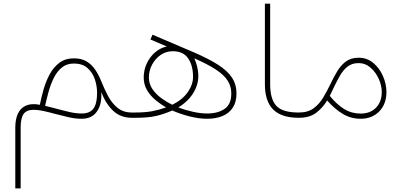

<svg xmlns="http://www.w3.org/2000/svg" viewBox="-20 -654 2255 1066"><path d="M390.1 -301.3Q437 -301.3 465.3 -276.6Q493.7 -252 506.3 -214.4Q519 -176.8 519 -137.7Q519 -78.6 499 -51.3Q479 -23.9 434.1 -23.9Q403.3 -23.9 370.1 -31.2Q336.9 -38.6 292 -50.8Q277.8 -54.7 261.2 -58.8Q244.6 -63 230.5 -66.4Q238.3 -103 249.5 -143.8Q260.7 -184.6 278.3 -220.5Q295.9 -256.3 323 -278.8Q350.1 -301.3 390.1 -301.3ZM390.1 -330.1Q343.3 -330.1 310.8 -306.2Q278.3 -282.2 257.1 -243.7Q235.8 -205.1 222.7 -159.9Q209.5 -114.7 201.2 -72.3Q154.8 -81.1 124.5 -67.9Q94.2 -54.7 79.6 -23.4Q64.9 7.8 64.9 53.7V392.1H94.7V53.7Q94.7 2 111.1 -21.2Q127.4 -44.4 167.5 -44.4Q189.5 -44.4 219.7 -38.1Q250 -31.7 284.7 -22Q329.1 -10.3 364.5 -2.4Q399.9 5.4 434.1 5.4Q490.7 5.4 518.8 -35.9Q546.9 -77.1 542 -142.6Q567.9 -76.7 608.9 -38.3Q649.9 0 712.4 0H712.9V-29.3H712.4Q664.6 -29.3 632.8 -55.2Q601.1 -81.1 580.3 -120.4Q559.6 -159.7 543.9 -198.7Q528.8 -237.3 508.8 -266.8Q488.8 -296.4 460.4 -313.2Q432.1 -330.1 390.1 -330.1Z M712.9 -29.3Q707 -29.3 705.1 -24.9Q703.1 -20.5 703.1 -14.6Q703.1 -8.8 705.1 -4.4Q707 0 712.9 0H734.9Q804.2 0 848.1 -10.5Q892.1 -21 936.5 -40.5Q981.9 -20.5 1033 -7.6Q1084 5.4 1130.4 5.4Q1178.7 5.4 1215.3 -9.8Q1252 -24.9 1272.5 -56.2Q1293 -87.4 1293 -134.8Q1293 -185.1 1267.8 -223.1Q1242.7 -261.2 1190.4 -294.7Q1138.2 -328.1 1056.6 -363.3L826.7 -461.4L815.4 -434.6L905.8 -396Q867.2 -387.2 838.4 -361.1Q809.6 -335 793.7 -299.1Q777.8 -263.2 777.8 -224.1Q777.8 -184.6 796.6 -153.1Q815.4 -121.6 844.2 -97.9Q873 -74.2 901.9 -57.6Q863.8 -43.9 824.5 -36.6Q785.2 -29.3 727.1 -29.3ZM936.5 -72.3Q906.2 -86.9 876.2 -108.6Q846.2 -130.4 826.4 -159.4Q806.6 -188.5 806.6 -224.1Q806.6 -261.7 824.2 -294.9Q841.8 -328.1 871.8 -348.9Q901.9 -369.6 939.5 -369.6Q997.6 -369.6 1024.7 -329.8Q1051.8 -290 1051.8 -227.1Q1051.8 -185.1 1022.9 -143.1Q994.1 -101.1 936.5 -72.3ZM970.2 -57.6Q1042 -101.1 1069.6 -170.4Q1097.2 -239.7 1059.1 -330.1Q1135.7 -296.4 1180.4 -266.6Q1225.1 -236.8 1244.6 -205.3Q1264.2 -173.8 1264.2 -134.8Q1264.2 -75.2 1227.1 -49.6Q1189.9 -23.9 1130.4 -23.9Q1094.2 -23.9 1051.8 -33.2Q1009.3 -42.5 970.2 -57.6Z M1450.7 -633.8V-186.5Q1450.7 -92.3 1496.6 -46.1Q1542.5 0 1638.7 0H1639.2V-29.3H1638.7Q1547.9 -29.3 1513.9 -66.7Q1480 -104 1480 -186.5V-633.8Z M1639.2 -29.3Q1632.8 -29.3 1631.1 -25.1Q1629.4 -21 1629.4 -14.6Q1629.4 -8.3 1631.1 -4.2Q1632.8 0 1639.2 0Q1699.2 0 1735.8 -28.1Q1772.5 -56.2 1796.4 -96.2Q1837.4 -49.3 1882.6 -22Q1927.7 5.4 1981.9 5.4Q2045.9 5.4 2085.7 -35.6Q2125.5 -76.7 2125.5 -142.6Q2125.5 -187.5 2106.4 -231.4Q2087.4 -275.4 2052.7 -304.4Q2018.1 -333.5 1971.7 -333.5Q1928.7 -333.5 1900.6 -312.7Q1872.6 -292 1852.5 -258.5Q1832.5 -225.1 1814.5 -187Q1795.9 -148.4 1774.2 -112.1Q1752.4 -75.7 1720.7 -52.5Q1689 -29.3 1639.2 -29.3ZM1811 -121.6 1833.5 -168.9Q1850.6 -204.6 1868.2 -235.1Q1885.7 -265.6 1910.2 -284.7Q1934.6 -303.7 1970.7 -303.7Q2008.3 -303.7 2037.4 -278.3Q2066.4 -252.9 2083 -215.8Q2099.6 -178.7 2099.6 -143.1Q2099.6 -89.4 2067.9 -56.4Q2036.1 -23.4 1982.4 -23.4Q1931.6 -23.4 1890.6 -48.8Q1849.6 -74.2 1811 -121.6Z"/></svg>

Font: Estedad-FD-VF Thin
Style: Regular
Weight: 100
Designer: Amin Abedi
Version: Version 5.0